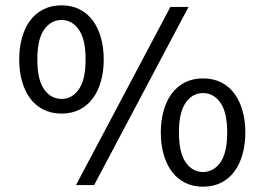

<svg xmlns="http://www.w3.org/2000/svg" viewBox="-20 -694 992 720"><path d="M211 -268Q173 -268 143 -283Q113 -298 93 -325Q73 -352 62.5 -389.5Q52 -427 52 -471Q52 -515 62.5 -552.5Q73 -590 93 -617Q113 -644 143 -659Q173 -674 211 -674Q249 -674 278.5 -659Q308 -644 328 -617Q348 -590 358.5 -552.5Q369 -515 369 -471Q369 -427 358.5 -389.5Q348 -352 328 -325Q308 -298 278.5 -283Q249 -268 211 -268ZM211 -323Q250 -323 275.5 -359Q301 -395 301 -471Q301 -547 275.5 -583Q250 -619 211 -619Q171 -619 145.5 -583Q120 -547 120 -471Q120 -395 145.5 -359Q171 -323 211 -323ZM265 0 619 -668H687L333 0ZM741 6Q703 6 673.5 -9Q644 -24 624 -51Q604 -78 593.5 -115.5Q583 -153 583 -197Q583 -241 593.5 -278.5Q604 -316 624 -343Q644 -370 673.5 -385Q703 -400 741 -400Q780 -400 809.5 -385Q839 -370 859 -343Q879 -316 889.5 -278.5Q900 -241 900 -197Q900 -153 889.5 -115.5Q879 -78 859 -51Q839 -24 809.5 -9Q780 6 741 6ZM741 -49Q781 -49 806.5 -85Q832 -121 832 -197Q832 -273 806.5 -309Q781 -345 741 -345Q702 -345 676.5 -309Q651 -273 651 -197Q651 -121 676.5 -85Q702 -49 741 -49Z"/></svg>

Font: Gantari
Style: Regular
Weight: 400
Designer: Anugrah Pasau
Foundry: Lafontype
Version: Version 1.000; ttfautohint (v1.8.4)